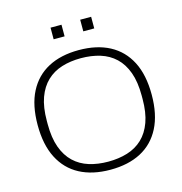

<svg xmlns="http://www.w3.org/2000/svg" viewBox="-124 -976 1044 1101"><g transform="rotate(-15 397.5 -426.0)"><path d="M397 12Q291 12 215.5 -28Q140 -68 99.5 -147Q59 -226 59 -343Q59 -461 99.5 -539.5Q140 -618 215.5 -658Q291 -698 397 -698Q504 -698 579.5 -658Q655 -618 695.5 -539.5Q736 -461 736 -343Q736 -226 695.5 -147Q655 -68 579.5 -28Q504 12 397 12ZM397 -36Q459 -36 511 -52Q563 -68 600.5 -103.5Q638 -139 658.5 -195.5Q679 -252 679 -333V-353Q679 -434 658.5 -490.5Q638 -547 600.5 -582.5Q563 -618 511 -634Q459 -650 397 -650Q335 -650 283.5 -634Q232 -618 194.5 -582.5Q157 -547 136.5 -490.5Q116 -434 116 -353V-333Q116 -252 136.5 -195.5Q157 -139 194.5 -103.5Q232 -68 283.5 -52Q335 -36 397 -36ZM275 -795V-864H340V-795ZM451 -795V-864H516V-795Z"/></g></svg>

Font: Archivo Thin
Style: Regular
Weight: 250
Designer: Hector Gatti
Foundry: Omnibus-Type
Version: Version 2.001